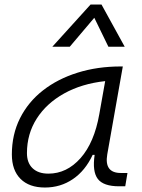

<svg xmlns="http://www.w3.org/2000/svg" viewBox="-20 -815 626 845"><path d="M177.7 10.3Q108.4 10.3 70.3 -27.8Q32.2 -65.9 32.2 -135.3Q32.2 -223.1 68.1 -294.7Q104 -366.2 168.9 -417Q233.9 -467.8 321.3 -495.1Q408.7 -522.5 511.2 -522.5H520.5L452.1 -135.7Q438 -53.7 511.7 -53.7H541L531.2 4.9H504.4Q435.1 4.9 410.4 -27.6Q385.7 -60.1 396.5 -133.3H387.7Q355.5 -64 301 -26.9Q246.6 10.3 177.7 10.3ZM192.9 -50.8Q273.9 -50.8 334.5 -119.1Q395 -187.5 417 -312.5L442.9 -458Q339.8 -446.8 262.2 -403.6Q184.6 -360.4 141.6 -293Q98.6 -225.6 98.6 -141.1Q98.6 -98.1 123.5 -74.5Q148.4 -50.8 192.9 -50.8ZM426.8 -794.9 528.8 -609.4H457L395 -736.8L287.1 -609.4H210.4L378.4 -794.9Z"/></svg>

Font: Cascadia Code Light
Style: Italic
Weight: 300
Italic angle: -10°
Monospace: yes
Designer: Aaron Bell
Foundry: Saja Typeworks
Version: Version 2404.023; ttfautohint (v1.8.4)